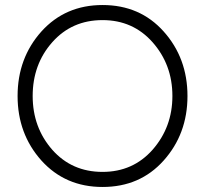

<svg xmlns="http://www.w3.org/2000/svg" viewBox="-20 -732 815 764"><path d="M388 -652Q509 -652 587 -564Q626 -520 646 -466.5Q666 -413 666 -350Q666 -226 587 -136Q509 -48 388 -48Q266 -48 188 -136Q110 -225 110 -350Q110 -413 129.5 -466.5Q149 -520 188 -564Q266 -652 388 -652ZM388 -712Q240 -712 145 -607Q50 -501 50 -350Q50 -199 145 -93Q240 12 388 12Q537 12 631 -93Q726 -199 726 -350Q726 -501 631 -607Q537 -712 388 -712Z"/></svg>

Font: Unageo
Style: Light
Weight: 300
Designer: Richard Sepsi
Foundry: Richard Sepsi
Version: Version 2.000